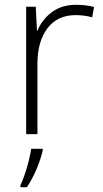

<svg xmlns="http://www.w3.org/2000/svg" viewBox="-20 -559 428 800"><path d="M297 -539Q338 -539 372 -530L364 -487Q331 -496 295 -496Q219 -496 177.5 -441Q136 -386 136 -293V0H89V-531H129L134 -431H136Q154 -476 195 -507.5Q236 -539 297 -539ZM158 68Q150 103 132.5 145Q115 187 92 221H65V213Q73 197 82.5 169.5Q92 142 99.5 112Q107 82 110 61H158Z"/></svg>

Font: Noto Sans Thaana ExtraLight
Style: Regular
Weight: 200
Designer: David Williams
Foundry: Google Inc.
Version: Version 3.001; ttfautohint (v1.8.4.7-5d5b)